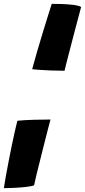

<svg xmlns="http://www.w3.org/2000/svg" viewBox="-102 -771 442 1000"><path d="M-11.5 -142Q26.5 -146 75.2 -147.2Q124 -148.5 161 -148.5Q157.5 -136 149.2 -104Q141 -72 130.2 -29.5Q119.5 13 108.5 56.8Q97.5 100.5 88.5 137.2Q79.5 174 75.5 194.5Q61.5 199.5 32.2 202.8Q3 206 -29 207.5Q-61 209 -82 209Q-78.5 185 -72 149Q-65.5 113 -57.5 71.5Q-49.5 30 -41 -11.2Q-32.5 -52.5 -24.8 -86.8Q-17 -121 -11.5 -142ZM65.5 -410.5Q77 -454 92 -505Q107 -556 122 -605.2Q137 -654.5 149.2 -693.2Q161.5 -732 167.5 -751Q189.5 -751 220.8 -750Q252 -749 280.2 -745.5Q308.5 -742 320.5 -734.5Q315 -714.5 306 -680.2Q297 -646 286.2 -605.5Q275.5 -565 265.2 -525Q255 -485 246.5 -452.5Q238 -420 234 -402.5Q197.5 -402.5 160.8 -404Q124 -405.5 97.8 -407.5Q71.5 -409.5 65.5 -410.5Z"/></svg>

Font: Grandstander Thin Black
Style: Italic
Weight: 900
Italic angle: -15°
Version: Version 1.200